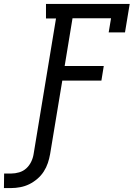

<svg xmlns="http://www.w3.org/2000/svg" viewBox="-90 -755 710 977"><path d="M-70 202 -69 128H-33Q-13 128 7.5 122Q28 116 43.5 102Q59 88 68.5 68.5Q78 49 81 29L195 -661H144V-735H570L546 -590H463L475 -662H279L239 -419H438L426 -345H227L165 29Q161 52 153.5 74.5Q146 97 132.5 118Q119 139 99.5 155.5Q80 172 58.5 182.5Q37 193 13 197.5Q-11 202 -34 202Z"/></svg>

Font: Iosevka Etoile
Style: Italic
Weight: 400
Italic angle: -9°
Designer: Belleve Invis
Foundry: Belleve Invis
Version: Version 22.1.2; ttfautohint (v1.8.4)